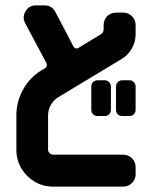

<svg xmlns="http://www.w3.org/2000/svg" viewBox="-20 -695 566 715"><path d="M485 -46Q485 -27 471.5 -13.5Q458 0 439 0H178Q140 0 109 -18.5Q78 -37 59.5 -68Q41 -99 41 -137V-266Q41 -317 66.5 -362.5Q92 -408 136 -434L148 -441Q158 -448 153 -460L74 -608Q62 -631 75 -653Q88 -675 114 -675H145Q173 -675 186 -651L254 -521Q261 -511 271 -516L355 -567Q366 -573 366 -587V-602Q366 -620 379 -635Q394 -648 412 -648H439Q458 -648 471.5 -634.5Q485 -621 485 -602V-566Q485 -539 471 -514.5Q457 -490 434 -476L197 -333Q180 -323 169.5 -304.5Q159 -286 159 -266V-137Q159 -130 165 -124.5Q171 -119 178 -119H439Q458 -119 471.5 -105.5Q485 -92 485 -73ZM485 -286Q485 -276 478.5 -269.5Q472 -263 462 -263H435Q425 -263 418.5 -269.5Q412 -276 412 -286V-373Q412 -382 418.5 -389Q425 -396 435 -396H462Q472 -396 478.5 -389Q485 -382 485 -373ZM393 -286Q393 -276 386.5 -269.5Q380 -263 371 -263H343Q333 -263 326.5 -269.5Q320 -276 320 -286V-373Q320 -382 326.5 -389Q333 -396 343 -396H371Q380 -396 386.5 -389Q393 -382 393 -373Z"/></svg>

Font: Monomaniac One
Style: Regular
Weight: 400
Version: Version 1.000; ttfautohint (v1.8.3)